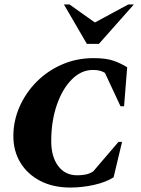

<svg xmlns="http://www.w3.org/2000/svg" viewBox="-20 -832 635 862"><path d="M296 10Q218 10 160.5 -20Q103 -50 71.5 -102Q40 -154 40 -221Q40 -289 67.5 -352Q95 -415 144 -464.5Q193 -514 258.5 -542.5Q324 -571 400 -571Q456 -571 489 -559.5Q522 -548 551 -530L537 -355H521L451 -505Q441 -511 428.5 -514.5Q416 -518 397 -518Q345 -518 302.5 -475.5Q260 -433 235 -360.5Q210 -288 210 -198Q210 -129 241 -87Q272 -45 327 -45Q344 -45 362 -48Q380 -51 398 -62L512 -195H528L490 -36Q456 -14 402.5 -2Q349 10 296 10ZM370 -635 267 -812H292L406 -731L556 -812H581L424 -635Z"/></svg>

Font: Spectral SC ExtraBold
Style: Italic
Weight: 800
Italic angle: -10°
Designer: Jean-Baptiste Levee
Foundry: Production Type
Version: Version 2.001